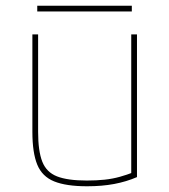

<svg xmlns="http://www.w3.org/2000/svg" viewBox="-20 -640 590 670"><path d="M284 10Q211 10 169 -7Q127 -24 110 -65.5Q93 -107 93 -180V-520H113V-180Q113 -113 127.5 -76Q142 -39 179 -24.5Q216 -10 283 -10Q317 -10 345 -13Q373 -16 398 -23Q423 -30 446 -39L438 -27V-520H458V-22Q421 -6 378.5 2Q336 10 284 10ZM110 -600V-620H440V-600Z"/></svg>

Font: M PLUS Code Latin SemiExpanded Thin
Style: Regular
Weight: 250
Width: 6
Designer: Coji Morishita
Foundry: UNDERFOREST DESIGN
Version: Version 1.002; ttfautohint (v1.8.3)